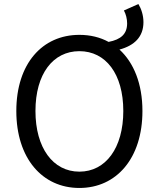

<svg xmlns="http://www.w3.org/2000/svg" viewBox="-20 -920 782 953"><path d="M374 -68C243 -68 156 -186 156 -369C156 -553 243 -666 374 -666C505 -666 592 -553 592 -369C592 -186 505 -68 374 -68ZM595 -868C605 -850 611 -826 611 -804C611 -752 581 -724 519 -712C477 -735 428 -747 374 -747C190 -747 61 -604 61 -369C61 -134 190 13 374 13C558 13 687 -134 687 -369C687 -504 644 -609 573 -674C647 -694 692 -737 692 -810C692 -843 682 -875 667 -900Z"/></svg>

Font: Noto Sans JP Regular
Style: Regular
Weight: 400
Designer: Ryoko NISHIZUKA (kana & ideographs); Paul D. Hunt (Latin, Greek & Cyrillic); Wenlong ZHANG (bopomofo); Sandoll Communica
Foundry: Adobe Systems Incorporated
Version: Version 1.004;PS 1.004;hotconv 1.0.82;makeotf.lib2.5.63406